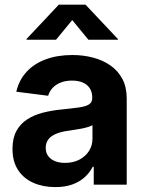

<svg xmlns="http://www.w3.org/2000/svg" viewBox="-20 -779 614 810"><path d="M213.4 10.3Q161.6 10.3 120.6 -7.8Q79.6 -25.9 56.2 -61.8Q32.7 -97.7 32.7 -150.9Q32.7 -196.3 49.3 -226.6Q65.9 -256.8 94.7 -275.4Q123.5 -293.9 160.4 -303.5Q197.3 -313 237.8 -316.9Q285.2 -321.8 314 -325.9Q342.8 -330.1 356 -338.9Q369.1 -347.7 369.1 -365.2V-367.7Q369.1 -390.1 359.1 -406Q349.1 -421.9 330.1 -430.4Q311 -439 283.7 -439Q255.9 -439 235.1 -430.4Q214.4 -421.9 201.4 -407.5Q188.5 -393.1 183.1 -375L48.8 -392.1Q60.1 -440.9 91.8 -475.6Q123.5 -510.3 172.9 -528.6Q222.2 -546.9 285.2 -546.9Q331.1 -546.9 372.3 -536.1Q413.6 -525.4 445.8 -502.9Q478 -480.5 496.3 -446Q514.6 -411.6 514.6 -363.8V0H375.5V-75.2H371.1Q357.9 -49.8 336.2 -30.5Q314.5 -11.2 284.2 -0.5Q253.9 10.3 213.4 10.3ZM254.4 -91.8Q289.1 -91.8 314.9 -105.5Q340.8 -119.1 355.5 -142.1Q370.1 -165 370.1 -193.8V-251Q363.8 -247.1 351.3 -243.2Q338.9 -239.3 323.2 -236.3Q307.6 -233.4 291.7 -231Q275.9 -228.5 262.7 -226.6Q236.3 -222.7 215.8 -214.1Q195.3 -205.6 184.1 -191.2Q172.9 -176.8 172.9 -155.3Q172.9 -134.8 183.3 -120.6Q193.8 -106.4 212.2 -99.1Q230.5 -91.8 254.4 -91.8ZM216.3 -611.3H91.8V-614.3L228 -759.3H340.8L477.5 -614.3V-611.3H353L284.7 -694.3Z"/></svg>

Font: Inter 18pt
Style: Bold
Weight: 700
Designer: Rasmus Andersson
Foundry: rsms
Version: Version 4.001;git-66647c0bb